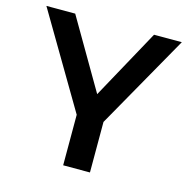

<svg xmlns="http://www.w3.org/2000/svg" viewBox="-103 -797 874 896"><g transform="rotate(15 333.5 -349.0)"><path d="M12.2 -698.2H151.4L347.7 -361.8L532.2 -698.2H666.5L409.7 -244.1V0H280.3V-244.1Z"/></g></svg>

Font: Voltera
Style: Bold
Weight: 700
Designer: Bernd Montag
Version: Version 1.301